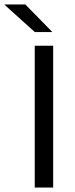

<svg xmlns="http://www.w3.org/2000/svg" viewBox="-80 -845 336 865"><path d="M159.5 0H76.5V-639H159.5ZM34 -825 155 -701.5V-700.5H77L-59.5 -823.5V-825Z"/></svg>

Font: Anek Bangla
Style: Regular
Weight: 400
Designer: Sulekha Rajkumar (Bangla), Yesha Goshar (Latin)
Foundry: Ek Type
Version: Version 1.003